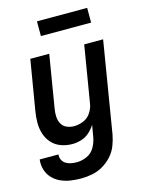

<svg xmlns="http://www.w3.org/2000/svg" viewBox="-137 -812 849 1108"><g transform="rotate(-15 288.0 -258.0)"><path d="M208 213Q241 213 274 206.5Q307 200 337.5 182.5Q368 165 392 138.5Q416 112 428.5 80Q441 48 447 16L537 -530H424L368 -192Q364 -164 347 -138Q330 -112 302 -100.5Q274 -89 246 -89Q223 -89 202.5 -98Q182 -107 171.5 -126.5Q161 -146 160 -169Q159 -192 163 -215L215 -530H102L52 -231Q46 -196 46 -161.5Q46 -127 56.5 -95Q67 -63 89 -39Q111 -15 143 -3.5Q175 8 210 8Q236 8 263 0Q290 -8 311.5 -27Q333 -46 348 -70L336 0Q331 30 315 59Q299 88 269 102Q239 116 208 116Q191 116 174 113Q157 110 143 101.5Q129 93 121.5 78Q114 63 116 45H4Q0 77 9 106.5Q18 136 38.5 157.5Q59 179 86.5 191.5Q114 204 145 208.5Q176 213 208 213ZM195 -641H495V-729H195Z"/></g></svg>

Font: Iosevka Sparkle Semibold
Style: Italic
Weight: 600
Italic angle: -9°
Designer: Belleve Invis
Foundry: Belleve Invis
Version: Version 4.5.0; ttfautohint (v1.8.3)